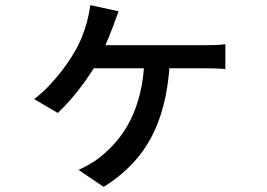

<svg xmlns="http://www.w3.org/2000/svg" viewBox="-20 -639 1040 748"><path d="M442 -595Q437 -580 431.5 -566.5Q426 -553 422 -540Q414 -519 402.5 -491Q391 -463 378.5 -436Q366 -409 355 -390Q337 -358 310.5 -321Q284 -284 256 -252Q228 -220 205 -199L113 -253Q145 -277 173 -307Q201 -337 224.5 -368Q248 -399 264 -426Q284 -458 297.5 -491Q311 -524 319 -554Q323 -569 326.5 -586.5Q330 -604 332 -619ZM332 -463Q346 -463 381.5 -463Q417 -463 463.5 -463Q510 -463 560.5 -463Q611 -463 656 -463Q701 -463 733.5 -463Q766 -463 775 -463Q792 -463 815.5 -463.5Q839 -464 858 -467V-370Q837 -372 813.5 -372.5Q790 -373 775 -373Q766 -373 733.5 -373Q701 -373 655.5 -373Q610 -373 559 -373Q508 -373 461 -373Q414 -373 377.5 -373Q341 -373 324 -373ZM642 -410Q637 -289 607 -194.5Q577 -100 521 -30.5Q465 39 384 89L286 23Q304 15 328.5 1Q353 -13 369 -26Q402 -52 432 -86.5Q462 -121 486 -167Q510 -213 525 -273Q540 -333 543 -410Z"/></svg>

Font: Noto Sans SC Medium
Style: Regular
Weight: 500
Designer: Ryoko NISHIZUKA  (kana, bopomofo & ideographs); Paul D. Hunt (Latin, Greek & Cyrillic); Sandoll Communications , Soo-you
Foundry: Adobe
Version: Version 2.004-H2;hotconv 1.0.118;makeotfexe 2.5.65603